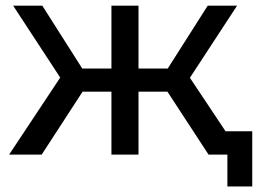

<svg xmlns="http://www.w3.org/2000/svg" viewBox="-20 -550 923 683"><path d="M553.4 -257.9 633.1 -307 837.7 0H721.9ZM216.1 -307 295.9 -257.9 128.3 0H12.4ZM26.7 -529.9H130.4L298.4 -265.6L207.6 -253.6ZM233.9 -306.3H405.7V-224H233.9ZM376.4 -529.9H472.7V0H376.4ZM443.3 -306.3H616.3V-224H443.3ZM550.9 -265.6 718.9 -529.9H823.4L642.7 -253.6ZM788.9 -24.3 812.3 0H721.9V-83.1H877.3V113.3H788.9Z"/></svg>

Font: iiserrat Thin
Style: Regular
Weight: 100
Designer: Akira Ohta
Foundry: Akira Ohta
Version: Version 1.200;Glyphs 3.3.1 (3343)